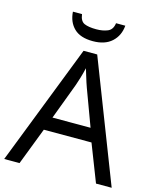

<svg xmlns="http://www.w3.org/2000/svg" viewBox="-132 -1010 904 1101"><g transform="rotate(15 319.5 -459.0)"><path d="M545 0 459 -221H176L91 0H0L279 -717H360L638 0ZM352 -517Q349 -525 342 -546Q335 -567 328.5 -589.5Q322 -612 318 -624Q311 -593 302 -563.5Q293 -534 287 -517L206 -301H432ZM473 -918Q468 -858 427.5 -821Q387 -784 315 -784Q241 -784 203.5 -820.5Q166 -857 162 -918H216Q221 -877 246 -866Q271 -855 317 -855Q356 -855 384.5 -867Q413 -879 418 -918Z"/></g></svg>

Font: Noto Sans Linear A
Style: Regular
Weight: 400
Designer: Monotype Design Team
Foundry: Monotype Imaging Inc.
Version: Version 2.002; ttfautohint (v1.8.4.7-5d5b)